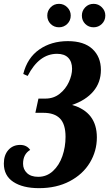

<svg xmlns="http://www.w3.org/2000/svg" viewBox="-30 -963 575 999"><path d="M39.5 -16.5C72.5 5.2 117 16 173 16C233.7 16 286.8 4 332.5 -20C378.2 -44 413.2 -76.2 437.5 -116.5C461.8 -156.8 474 -200.7 474 -248C474 -336 431 -392.3 345 -417C392.3 -433 429.2 -456.5 455.5 -487.5C481.8 -518.5 495 -555.7 495 -599C495 -644.3 480.3 -680.7 451 -708C421.7 -735.3 379 -749 323 -749C265.7 -749 216.2 -734.5 174.5 -705.5C132.8 -676.5 105 -634 91 -578L114 -568C153.3 -644.7 204.3 -683 267 -683C292.3 -683 311.7 -676.2 325 -662.5C338.3 -648.8 345 -629.7 345 -605C345 -583.7 339.5 -560.8 328.5 -536.5C317.5 -512.2 301.5 -491.7 280.5 -475C259.5 -458.3 234.7 -450 206 -450H170L154 -376H196C234 -376 262.7 -366.2 282 -346.5C301.3 -326.8 311 -295 311 -251C311 -215.7 305.5 -182.2 294.5 -150.5C283.5 -118.8 267.2 -93 245.5 -73C223.8 -53 198.3 -43 169 -43C143.7 -43 124.2 -49.5 110.5 -62.5C96.8 -75.5 90 -91.7 90 -111C90 -144.3 102.3 -168.3 127 -183C115 -200.3 97.7 -209 75 -209C49.7 -209 29.2 -200.2 13.5 -182.5C-2.2 -164.8 -10 -141.3 -10 -112C-10 -70 6.5 -38.2 39.5 -16.5ZM233.5 -838.5C245.2 -826.8 259.7 -821 277 -821C293.7 -821 308 -826.8 320 -838.5C332 -850.2 338 -864.7 338 -882C338 -898.7 332 -913 320 -925C308 -937 293.7 -943 277 -943C259.7 -943 245.2 -937 233.5 -925C221.8 -913 216 -898.7 216 -882C216 -864.7 221.8 -850.2 233.5 -838.5ZM413.5 -838.5C425.2 -826.8 439.7 -821 457 -821C473.7 -821 488 -826.8 500 -838.5C512 -850.2 518 -864.7 518 -882C518 -898.7 512 -913 500 -925C488 -937 473.7 -943 457 -943C439.7 -943 425.2 -937 413.5 -925C401.8 -913 396 -898.7 396 -882C396 -864.7 401.8 -850.2 413.5 -838.5Z"/></svg>

Font: DonutKreme
Style: Regular
Weight: 400
Designer: Impallari Type
Foundry: Impallari Type
Version: Version 2.100